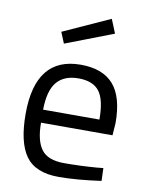

<svg xmlns="http://www.w3.org/2000/svg" viewBox="-84 -801 674 873"><g transform="rotate(10 252.5 -365.0)"><path d="M412 -62 441 -65 443 -6Q329 10 248 10Q140 10 95 -52.5Q50 -115 50 -247Q50 -510 259 -510Q360 -510 410 -453.5Q460 -397 460 -276L456 -219H126Q126 -136 156 -96Q186 -56 260.5 -56Q335 -56 412 -62ZM385 -279Q385 -371 355.5 -409Q326 -447 259.5 -447Q193 -447 159.5 -407Q126 -367 125 -279ZM145 -642 361 -740 387 -676 166 -591Z"/></g></svg>

Font: Titillium Web
Style: Regular
Weight: 400
Version: Version 1.002;PS 57.000;hotconv 1.0.70;makeotf.lib2.5.55311